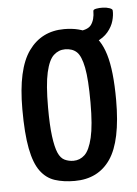

<svg xmlns="http://www.w3.org/2000/svg" viewBox="-46 -609 469 656"><g transform="rotate(-5 188.0 -281.0)"><path d="M184 10Q146 10 116.5 0.5Q87 -9 67 -36Q47 -63 37 -114.5Q27 -166 27 -250Q27 -387 71 -448.5Q115 -510 193 -510Q246 -510 280.5 -488Q315 -466 332 -410Q349 -354 349 -253Q349 -113 307 -51.5Q265 10 184 10ZM186 -59Q208 -59 224.5 -74.5Q241 -90 251 -132Q261 -174 261 -252Q261 -332 253 -372.5Q245 -413 230 -427Q215 -441 190 -441Q168 -441 151 -425.5Q134 -410 124.5 -368Q115 -326 115 -248Q115 -187 120 -149Q125 -111 133.5 -91.5Q142 -72 156 -65.5Q170 -59 186 -59ZM229 -445 230 -498Q272 -498 285 -515.5Q298 -533 298 -563Q298 -568 308.5 -570Q319 -572 331.5 -571.5Q344 -571 354 -567.5Q364 -564 364 -559Q365 -543 359.5 -523.5Q354 -504 339 -486Q324 -468 297 -456.5Q270 -445 229 -445Z"/></g></svg>

Font: Yanone Kaffeesatz ExtraLight
Style: Regular
Weight: 400
Version: Version 2.003